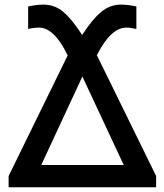

<svg xmlns="http://www.w3.org/2000/svg" viewBox="-20 -796 698 816"><path d="M16.6 0V-47.9L267.6 -560.5Q210.9 -678.7 145.5 -678.7Q123 -678.7 99.6 -672.9V-768.6Q136.7 -776.4 164.1 -776.4Q212.9 -776.4 249.5 -745.1Q286.1 -713.9 329.1 -647.5Q372.1 -713.9 409.7 -745.1Q447.3 -776.4 494.1 -776.4Q524.4 -776.4 559.6 -768.6V-672.9Q534.2 -678.7 516.6 -678.7Q451.2 -678.7 391.6 -561.5L643.6 -47.9V0ZM155.3 -94.7H505.9L330.1 -470.7Z"/></svg>

Font: Gothic A1 SemiBold
Style: Regular
Weight: 600
Version: Version 2.50